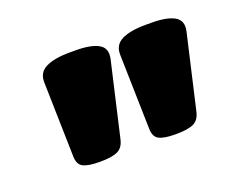

<svg xmlns="http://www.w3.org/2000/svg" viewBox="-55 -785 486 404"><g transform="rotate(-20 188.0 -583.0)"><path d="M109 -464Q84 -464 72.5 -470Q61 -476 61 -495L57 -660Q56 -683 75 -692.5Q94 -702 128 -702H142Q176 -702 193 -692.5Q210 -683 205 -660L167 -495Q163 -476 150 -470Q137 -464 111 -464ZM279 -464Q254 -464 242.5 -470Q231 -476 231 -495L227 -660Q226 -683 245 -692.5Q264 -702 298 -702H312Q346 -702 363 -692.5Q380 -683 375 -660L337 -495Q333 -476 320 -470Q307 -464 281 -464Z"/></g></svg>

Font: Asap Semi Condensed Semi Condensed Black
Style: Italic
Weight: 900
Width: 4
Italic angle: -6°
Designer: Pablo Cosgaya
Foundry: Omnibus-Type
Version: Version 3.001; ttfautohint (v1.8.4.7-5d5b)